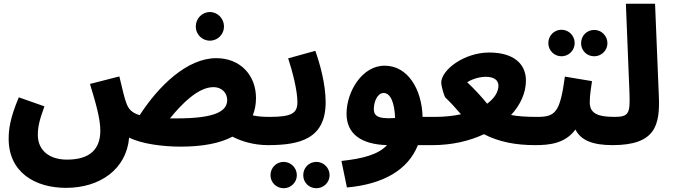

<svg xmlns="http://www.w3.org/2000/svg" viewBox="-20 -766 3574 1020"><path d="M1095 -550C1137 -550 1170 -584 1170 -625C1170 -667 1137 -702 1095 -702C1053 -702 1020 -667 1020 -625C1020 -584 1053 -550 1095 -550ZM940 13C1060 13 1151 -6 1215 -40C1263 -15 1329 5 1403 5C1457 5 1488 -26 1488 -72C1488 -112 1465 -145 1412 -145C1379 -145 1350 -147 1323 -153C1334 -181 1340 -212 1340 -245C1340 -365 1258 -457 1129 -457C974 -457 823 -310 722 -154C677 -168 662 -189 651 -219C643 -239 632 -283 614 -360L458 -320C487 -224 513 -138 513 -72C513 28 456 82 336 82C240 82 181 31 181 -49C181 -94 190 -129 216 -201L80 -249C34 -141 26 -79 26 -29C26 151 168 232 331 232C512 232 652 132 666 -35C734 -1 846 13 940 13ZM1113 -303C1163 -303 1187 -268 1187 -235C1187 -176 1126 -137 918 -137C906 -137 894 -137 883 -137C948 -218 1035 -303 1113 -303Z M1403 5C1571 5 1710 -27 1710 -223C1710 -318 1680 -427 1655 -496L1511 -456C1534 -385 1560 -286 1560 -223C1560 -165 1530 -145 1413 -145ZM1661 234C1699 234 1731 203 1731 165C1731 125 1699 94 1661 94C1621 94 1591 125 1591 165C1591 203 1621 234 1661 234ZM1487 234C1525 234 1557 203 1557 165C1557 125 1525 94 1487 94C1448 94 1417 125 1417 165C1417 203 1448 234 1487 234Z M2279 5C2336 5 2364 -25 2364 -72C2364 -112 2341 -145 2289 -145H2225C2221 -294 2145 -417 2024 -417C1904 -418 1821 -279 1821 -162C1821 -56 1897 1 2036 5C1990 55 1907 77 1794 89L1823 230C2015 213 2148 137 2200 5ZM1966 -188C1966 -223 1984 -272 2018 -272C2054 -272 2076 -222 2079 -139C1979 -132 1966 -155 1966 -188Z M2908 -71C2908 -112 2885 -145 2833 -145C2777 -145 2732 -148 2695 -155C2745 -209 2774 -273 2774 -338C2774 -429 2706 -487 2579 -487C2446 -487 2324 -395 2324 -326C2324 -311 2339 -256 2346 -248C2373 -222 2402 -191 2429 -159C2388 -150 2341 -145 2288 -145L2278 5C2381 5 2474 -17 2551 -53C2631 -12 2719 5 2823 5C2877 5 2908 -26 2908 -71ZM2462 -329C2491 -348 2531 -358 2561 -358C2608 -358 2628 -337 2628 -311C2628 -278 2607 -244 2568 -215C2537 -254 2500 -293 2462 -329Z M2963 -467C3001 -467 3033 -498 3033 -537C3033 -577 3001 -608 2963 -608C2924 -608 2893 -577 2893 -537C2893 -498 2924 -467 2963 -467ZM3137 -467C3175 -467 3207 -498 3207 -536C3207 -576 3175 -607 3137 -607C3097 -607 3067 -576 3067 -536C3067 -498 3097 -467 3137 -467ZM3319 -72C3319 -112 3297 -145 3245 -145C3142 -145 3113 -171 3113 -224C3113 -261 3121 -306 3125 -335L2981 -359C2955 -167 2930 -145 2833 -145L2823 5C2898 5 2982 -3 3037 -78C3066 -20 3129 5 3235 5C3290 5 3319 -26 3319 -72Z M3234 5C3462 5 3487 -100 3480 -258L3460 -746H3305L3324 -274C3328 -164 3322 -145 3244 -145Z"/></svg>

Font: Noto Sans Arabic UI SemiCondensed Extra
Style: Regular
Weight: 800
Width: 4
Designer: Nadine Chahine - Monotype Design Team
Foundry: Monotype Imaging Inc.
Version: Version 1.900